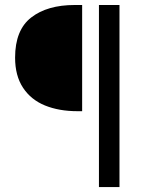

<svg xmlns="http://www.w3.org/2000/svg" viewBox="-20 -676 599 776"><path d="M282.2 -655.8H312V-226.6H293Q218.3 -226.6 161.6 -249.8Q105 -272.9 73 -321.5Q41 -370.1 41 -442.9Q41 -554.7 106 -605.2Q170.9 -655.8 282.2 -655.8ZM462.9 -655.8V80.1H379.9V-655.8Z"/></svg>

Font: Dekko
Style: Regular
Weight: 400
Designer: Multiple
Foundry: Sorkin Type
Version: Version 2.001